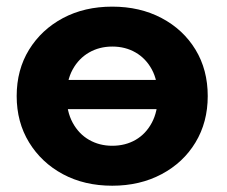

<svg xmlns="http://www.w3.org/2000/svg" viewBox="-20 -566 701 593"><path d="M326.6 7.6Q240.8 7.6 174.4 -28Q108.1 -63.6 69.8 -126.2Q31.5 -188.8 31.5 -269.3Q31.5 -350.4 69.8 -412.6Q108.1 -474.7 174.4 -510.1Q240.8 -545.5 326.6 -545.5Q412.3 -545.5 479.1 -510.2Q545.9 -474.9 583.8 -412.7Q621.6 -350.6 621.6 -269.3Q621.6 -188.6 583.8 -126.1Q546.1 -63.6 479 -28Q412 7.6 326.6 7.6ZM326.6 -115.8Q367.2 -115.8 398.9 -134.1Q430.5 -152.4 449 -187.1Q467.4 -221.7 467.4 -269.2Q467.4 -317.2 449 -351.4Q430.5 -385.5 398.9 -403.8Q367.2 -422.2 326.9 -422.2Q286.9 -422.2 255 -403.8Q223.2 -385.5 204.4 -351.4Q185.7 -317.2 185.7 -269.2Q185.7 -221.7 204.4 -187.1Q223.2 -152.4 255.1 -134.1Q287 -115.8 326.6 -115.8ZM115.1 -229V-319.1H533.4V-229Z"/></svg>

Font: Montserrat Thin
Style: Regular
Weight: 100
Designer: Julieta Ulanovsky
Foundry: Julieta Ulanovsky
Version: Version 9.000